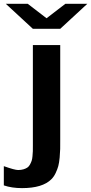

<svg xmlns="http://www.w3.org/2000/svg" viewBox="-95 -763 472 994"><path d="M-1 117.2Q14.6 117.2 26.6 113.5Q38.6 109.9 46.6 104.5Q54.7 99.1 60.3 88.6Q65.9 78.1 68.8 69.6Q71.8 61 73.2 45.7Q74.7 30.3 75 19.8Q75.2 9.3 75.2 -8.8V-529.8H216.8V-40Q216.8 -8.3 216.6 8.3Q216.3 24.9 213.9 52.2Q211.4 79.6 206.8 96.7Q202.1 113.8 193.1 132.8Q184.1 151.9 170.9 165Q125 210.9 19 210.9Q-33.7 210.9 -75.2 196.8V97.2Q-19 117.2 -1 117.2ZM146 -668.5 243.2 -743.2H356.9L216.8 -613.8H75.2L-64.9 -743.2H48.8Z"/></svg>

Font: Aurulent Sans
Style: Bold
Weight: 700
Version: Version 2007.05.04